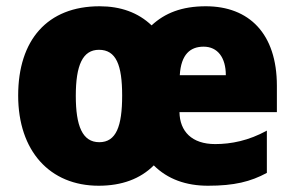

<svg xmlns="http://www.w3.org/2000/svg" viewBox="-20 -583 941 613"><path d="M637 -563C560 -563 506 -541 464 -502C421 -543 365 -563 298 -563C131 -563 38 -455 38 -278C38 -101 139 10 295 10C369 10 428 -12 471 -55C515 -11 574 10 644 10C728 10 780 -3 832 -31V-166C774 -134 718 -123 667 -123C592 -123 554 -164 553 -225H864V-309C864 -476 775 -563 637 -563ZM630 -434C675 -434 701 -399 701 -343H554C558 -410 588 -434 630 -434ZM296 -424C351 -424 370 -375 370 -278C370 -180 351 -129 297 -129C243 -129 222 -181 222 -277C222 -375 244 -424 296 -424Z"/></svg>

Font: Noto Sans Gujarati UI SemiCondensed Black
Style: Regular
Weight: 900
Width: 4
Designer: Jelle Bosma - Monotype Design Team, Universal Thirst
Foundry: Monotype Imaging Inc.
Version: Version 2.106